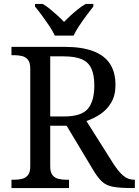

<svg xmlns="http://www.w3.org/2000/svg" viewBox="-20 -951 702 971"><path d="M38 0V-42H51Q73 -42 91.5 -46.5Q110 -51 121.5 -65.5Q133 -80 133 -109V-604Q133 -634 121.5 -648.5Q110 -663 91.5 -667.5Q73 -672 51 -672H38V-714H307Q394 -714 451 -692.5Q508 -671 536 -628.5Q564 -586 564 -521Q564 -468 542 -431.5Q520 -395 486.5 -373Q453 -351 417 -339L554 -122Q580 -82 604 -62Q628 -42 659 -42H662V0H648Q586 0 551.5 -6.5Q517 -13 496 -32.5Q475 -52 452 -90L317 -315H234V-109Q234 -80 245.5 -65.5Q257 -51 275.5 -46.5Q294 -42 316 -42H329V0ZM304 -362Q392 -362 424.5 -401Q457 -440 457 -518Q457 -572 442 -604.5Q427 -637 393 -651.5Q359 -666 302 -666H234V-362ZM257 -771Q247 -794 229 -820.5Q211 -847 192 -873Q173 -899 157 -918V-931H196Q215 -920 234 -904.5Q253 -889 271 -872.5Q289 -856 304 -840Q319 -856 337 -872.5Q355 -889 374.5 -904.5Q394 -920 413 -931H452V-918Q437 -899 417.5 -873Q398 -847 380.5 -820.5Q363 -794 352 -771Z"/></svg>

Font: Noto Serif Khmer
Style: Regular
Weight: 400
Designer: Danh Hong and the Monotype Design Team
Foundry: Monotype Imaging Inc.
Version: Version 2.003